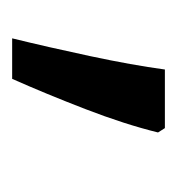

<svg xmlns="http://www.w3.org/2000/svg" viewBox="-8 -148 285 308"><g transform="rotate(90 134.0 6.5)"><path d="M192 -105Q179 -52 154.5 11.5Q130 75 106 129H41Q55 72 69.5 4Q84 -64 91 -116H185Z"/></g></svg>

Font: Noto Sans Old Permic
Style: Regular
Weight: 400
Designer: Monotype Design Team
Foundry: Monotype Imaging Inc.
Version: Version 2.001; ttfautohint (v1.8.4.7-5d5b)